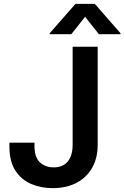

<svg xmlns="http://www.w3.org/2000/svg" viewBox="-20 -971 648 1001"><path d="M358.7 -727.3H489.3V-215.9Q489.3 -146 459.9 -95.2Q430.4 -44.4 377.7 -17.2Q324.9 9.9 254.6 9.9Q195 9.9 143.5 -11.5Q92 -33 60.5 -81Q29.1 -128.9 29.1 -207.4V-227.3H159.8V-207.4Q160.5 -149.1 188.9 -123.8Q217.3 -98.4 259.6 -98.4Q307.2 -98.4 332.7 -128.4Q358.3 -158.4 358.7 -215.9ZM351.6 -792.6H239V-797.6L373.6 -951H474.1L608.3 -797.6V-792.6H495.7L423.7 -883.5Z"/></svg>

Font: Inter Zeller Semi Bold
Style: Regular
Weight: 600
Designer: Rasmus Andersson; Joe Bland
Foundry: zeller
Version: Version 3.015;git-dec3a8cb1